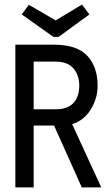

<svg xmlns="http://www.w3.org/2000/svg" viewBox="-20 -818 490 838"><path d="M47 0V-623H215Q316 -623 361 -574.5Q406 -526 406 -444Q406 -388 376 -340Q346 -292 295 -276L422 0H337L216 -270H127V0ZM127 -341H223Q275 -341 300.5 -368.5Q326 -396 326 -444Q326 -490 300.5 -519.5Q275 -549 223 -549H127ZM338 -798 370 -755 236 -657H213L75 -755L106 -797L223 -729Z"/></svg>

Font: Inconsolata SemiCondensed Medium
Style: Regular
Weight: 500
Width: 4
Monospace: yes
Designer: Raph Levien, Cyreal, Brenton Simpson
Foundry: Raph Levien, Cyreal, Google
Version: Version 3.001; ttfautohint (v1.8.2.53-6de2)